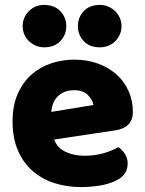

<svg xmlns="http://www.w3.org/2000/svg" viewBox="-20 -743 590 779"><path d="M309 16Q250 16 199.5 -0.5Q149 -17 111.5 -50Q74 -83 52.5 -133Q31 -183 31 -250Q31 -316 52.5 -363.5Q74 -411 109 -441.5Q144 -472 189 -486.5Q234 -501 281 -501Q334 -501 377.5 -485Q421 -469 452.5 -441Q484 -413 501.5 -374Q519 -335 519 -289Q519 -255 500 -237Q481 -219 447 -214L200 -177Q211 -144 245 -127.5Q279 -111 323 -111Q364 -111 400.5 -121.5Q437 -132 460 -146Q476 -136 487 -118Q498 -100 498 -80Q498 -35 456 -13Q424 4 384 10Q344 16 309 16ZM281 -377Q257 -377 239.5 -369Q222 -361 211 -348.5Q200 -336 194.5 -320.5Q189 -305 188 -289L359 -317Q356 -337 337 -357Q318 -377 281 -377ZM72 -637Q72 -672 97 -697.5Q122 -723 159 -723Q201 -723 225 -697.5Q249 -672 249 -637Q249 -602 225 -576.5Q201 -551 159 -551Q141 -551 125 -558Q109 -565 97 -576.5Q85 -588 78.5 -603.5Q72 -619 72 -637ZM296 -637Q296 -672 319.5 -697.5Q343 -723 385 -723Q404 -723 420 -716Q436 -709 448 -697Q460 -685 466.5 -669.5Q473 -654 473 -637Q473 -602 448 -576.5Q423 -551 385 -551Q343 -551 319.5 -576.5Q296 -602 296 -637Z"/></svg>

Font: Baloo Tamma
Style: Regular
Weight: 400
Designer: Divya Kowshik and Ek Type
Foundry: Ek Type
Version: Version 1.007;PS 1.000;hotconv 1.0.88;makeotf.lib2.5.647800